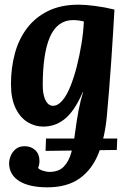

<svg xmlns="http://www.w3.org/2000/svg" viewBox="-20 -531 560 822"><path d="M482 62 480 111 175 115 177 62ZM182 271Q145 271 115 264.5Q85 258 63.5 245Q42 232 30.5 212.5Q19 193 19 168Q19 153 26 136Q33 119 47.5 107Q62 95 86 95Q113 95 131 112Q149 129 149 158Q149 174 143 188Q148 195 164 200Q180 205 191 205Q231 205 253 182.5Q275 160 285.5 121Q296 82 302 33Q309 -20 316.5 -59Q324 -98 336 -138H335Q316 -94 296 -65Q276 -36 254.5 -19.5Q233 -3 210.5 4Q188 11 165 11Q129 11 97.5 -8.5Q66 -28 46.5 -68.5Q27 -109 27 -171Q27 -240 43.5 -301.5Q60 -363 95.5 -410Q131 -457 186 -484Q241 -511 317 -511Q345 -511 387.5 -505.5Q430 -500 470 -490Q468 -454 464.5 -396.5Q461 -339 456.5 -273Q452 -207 447 -145.5Q442 -84 438 -40Q430 54 402.5 124Q375 194 321.5 232.5Q268 271 182 271ZM206 -78Q228 -78 247 -100.5Q266 -123 281.5 -161.5Q297 -200 309 -247.5Q321 -295 329 -344.5Q337 -394 339 -439Q333 -441 319.5 -443Q306 -445 293 -445Q259 -445 234 -426.5Q209 -408 193.5 -372Q178 -336 170.5 -284.5Q163 -233 163 -166Q163 -139 168.5 -119Q174 -99 184 -88.5Q194 -78 206 -78Z"/></svg>

Font: Lora Italic
Style: Italic
Weight: 400
Italic angle: -3°
Designer: Olga Karpushina, Alexei Vanyashin (Cyrillic)
Foundry: Cyreal
Version: Version 2.210; ttfautohint (v1.8.1.43-b0c9)